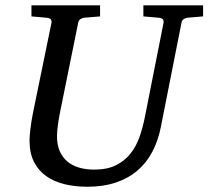

<svg xmlns="http://www.w3.org/2000/svg" viewBox="-20 -691 789 727"><path d="M690.9 -624Q682.1 -623 675.3 -618.4Q668.5 -613.8 667 -604L589.8 -213.9Q579.6 -159.7 557.1 -116.9Q534.7 -74.2 499.8 -44.7Q464.8 -15.1 417.7 0.5Q370.6 16.1 311 16.1Q264.6 16.1 224.9 6.6Q185.1 -2.9 155.3 -23.9Q125.5 -44.9 108.6 -78.1Q91.8 -111.3 91.8 -159.2Q91.8 -174.3 95 -201.7Q98.1 -229 105 -264.2L174.8 -604Q176.3 -612.3 172.4 -617.7Q168.5 -623 154.8 -624L99.1 -628.9V-670.9H358.9V-628.9L299.8 -624Q291 -623 284.2 -618.4Q277.3 -613.8 275.9 -604L207 -264.2Q201.2 -234.9 198.5 -211.7Q195.8 -188.5 195.8 -174.8Q195.8 -143.1 205.8 -119.6Q215.8 -96.2 234.1 -80.3Q252.4 -64.5 278.6 -56.6Q304.7 -48.8 336.9 -48.8Q385.7 -48.8 418.7 -65.2Q451.7 -81.5 473.6 -108.9Q495.6 -136.2 508.3 -172.6Q521 -209 528.8 -249L599.1 -604Q600.6 -612.3 596.7 -617.7Q592.8 -623 579.1 -624L522.9 -628.9V-670.9H749V-628.9Z"/></svg>

Font: Charis SIL Viet
Style: Italic
Weight: 400
Italic angle: -11°
Foundry: SIL International
Version: Version 5.000